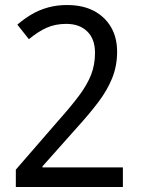

<svg xmlns="http://www.w3.org/2000/svg" viewBox="-20 -744 560 764"><path d="M469 0H43V-69L213 -265Q263 -321 295 -364Q327 -407 342.5 -446.5Q358 -486 358 -534Q358 -589 327 -619Q296 -649 244 -649Q200 -649 165.5 -633.5Q131 -618 95 -588L49 -646Q77 -670 107 -687.5Q137 -705 172 -714.5Q207 -724 246 -724Q309 -724 353 -701Q397 -678 421.5 -636.5Q446 -595 446 -538Q446 -482 426.5 -433.5Q407 -385 371.5 -338Q336 -291 286 -236L149 -82V-78H469Z"/></svg>

Font: Noto Sans Thai SemiCondensed
Style: Regular
Weight: 400
Width: 4
Designer: Monotype Design Team
Foundry: Monotype Imaging Inc.
Version: Version 2.001